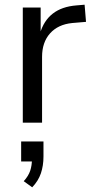

<svg xmlns="http://www.w3.org/2000/svg" viewBox="-20 -522 403 817"><path d="M77 0V-490H153V-379H150Q166 -434 204.5 -464Q243 -494 305 -499L340 -502L346 -429L287 -424Q227 -418 193 -380Q159 -342 159 -280V0ZM117 275 81 249Q101 227 108.5 204.5Q116 182 116 154L132 165H70V80H165V144Q165 183 154 215.5Q143 248 117 275Z"/></svg>

Font: Nunito Sans 10pt SemiCondensed
Style: Regular
Weight: 400
Width: 4
Designer: Vernon Adams
Foundry: Vernon Adams
Version: Version 3.101;gftools[0.9.27]